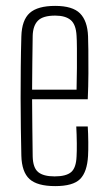

<svg xmlns="http://www.w3.org/2000/svg" viewBox="-20 -626 365 652"><path d="M167.5 6Q106.5 6 80.2 -18Q54 -42 52.5 -97Q51.5 -141 50.8 -190.2Q50 -239.5 50 -291.8Q50 -344 50.5 -397.2Q51 -450.5 52.5 -502Q54 -558 81 -582Q108 -606 167.5 -606Q226.5 -606 251.8 -580.5Q277 -555 279 -503Q279.5 -491.5 280 -457Q280.5 -422.5 280.2 -377.2Q280 -332 278 -289H89Q89 -241.5 89.8 -192.2Q90.5 -143 91 -94.5Q92 -56 109.8 -41.5Q127.5 -27 165.5 -27Q204.5 -27 221.5 -41.5Q238.5 -56 240 -94.5Q241 -110 240.8 -139.5Q240.5 -169 239 -196.5H278Q279.5 -173 279.8 -143.2Q280 -113.5 279 -97Q276 -42 252 -18Q228 6 167.5 6ZM89 -321.5H240Q241 -357.5 241.2 -394.8Q241.5 -432 241.2 -461.8Q241 -491.5 240 -504.5Q238 -543 220 -558Q202 -573 167.5 -573Q126 -573 109 -556Q92 -539 91 -504.5Q90.5 -461 89.8 -415Q89 -369 89 -321.5Z"/></svg>

Font: Big Shoulders Thin
Style: Regular
Weight: 100
Version: Version 2.002